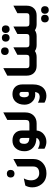

<svg xmlns="http://www.w3.org/2000/svg" viewBox="1356 -2085 964 3716"><g transform="rotate(-90 1838.0 -227.0)"><path d="M335 -428Q301 -428 280.5 -448.5Q260 -469 260 -503Q260 -537 280.5 -557Q301 -577 335 -577Q368 -577 388 -557Q408 -537 408 -503Q408 -469 388 -448.5Q368 -428 335 -428ZM619 -69Q619 53 534 125Q459 190 342 190Q204 190 129 93Q70 18 70 -84Q70 -160 105 -219L243 -248Q206 -182 206 -108Q206 -37 243.5 6.5Q281 50 342 50Q474 50 474 -69V-373L619 -450Z M1289 0H1170Q1163 90 1090 144Q1030 189 949 189Q884 189 818 152V25Q878 59 932 59Q966 59 994 40Q1022 21 1026 -4Q1004 -5 973 -9Q873 -22 816 -93Q769 -153 769 -234Q769 -346 831 -410Q886 -468 977 -468Q1073 -468 1126 -410Q1171 -360 1171 -279V-140H1289ZM1026 -278Q1026 -332 977 -332Q912 -332 912 -239Q912 -142 1026 -142Z M1235 0V-140H1300Q1342 -140 1358.5 -157.5Q1375 -175 1375 -219V-568L1520 -645V-218Q1520 -116 1458 -56Q1401 0 1307 0Z M1915 -30Q1893 -27 1867 -27Q1773 -27 1717 -97Q1670 -154 1670 -235Q1670 -346 1731 -411Q1786 -468 1875 -468Q1966 -468 2018 -410Q2062 -359 2062 -279V-67Q2062 64 1990 133Q1934 186 1848 189Q1844 189 1840 189Q1772 189 1709 152V25Q1768 59 1823 59Q1832 59 1839 58Q1905 51 1915 -30ZM1917 -163V-283Q1917 -332 1875 -332Q1813 -332 1813 -240Q1813 -150 1876 -150Q1904 -150 1917 -163Z M2421 0Q2329 0 2277 -59Q2232 -111 2232 -192V-568L2377 -645V-198Q2377 -166 2390 -153Q2403 -140 2435 -140H2533V0Z M2706 -540Q2672 -540 2651.5 -560.5Q2631 -581 2631 -615Q2631 -649 2651.5 -669Q2672 -689 2706 -689Q2739 -689 2759 -669Q2779 -649 2779 -615Q2779 -581 2759 -560.5Q2739 -540 2706 -540ZM2935 -140V0H2824Q2754 0 2708 -34Q2660 0 2591 0H2479V-140H2577Q2609 -140 2622 -153Q2635 -166 2635 -198V-373L2780 -450V-198Q2780 -166 2793 -153Q2806 -140 2838 -140Z M2965 -523Q2931 -523 2910.5 -544Q2890 -565 2890 -599Q2890 -632 2910.5 -652.5Q2931 -673 2965 -673Q2998 -673 3018 -653Q3038 -633 3038 -599Q3038 -564 3018 -543.5Q2998 -523 2965 -523ZM3132 -523Q3098 -523 3077.5 -544Q3057 -565 3057 -599Q3057 -632 3077.5 -652.5Q3098 -673 3132 -673Q3165 -673 3185 -653Q3205 -633 3205 -599Q3205 -564 3185 -543.5Q3165 -523 3132 -523ZM3241 -140H3338V0H3227Q3157 0 3111 -34Q3063 0 2994 0H2882V-140H2980Q3012 -140 3025 -153Q3038 -166 3038 -198V-373L3183 -450V-198Q3183 -166 3195.5 -153Q3208 -140 3241 -140Z M3285 0V-140H3383Q3415 -140 3428 -153Q3441 -166 3441 -198V-373L3586 -450V-192Q3586 -99 3528 -46Q3478 0 3397 0ZM3337 235Q3303 235 3282.5 214Q3262 193 3262 159Q3262 126 3282.5 106Q3303 86 3337 86Q3370 86 3390 106Q3410 126 3410 159Q3410 194 3390 214.5Q3370 235 3337 235ZM3503 235Q3470 235 3449.5 214Q3429 193 3429 159Q3429 126 3449.5 106Q3470 86 3503 86Q3536 86 3556.5 106Q3577 126 3577 159Q3577 194 3557 214.5Q3537 235 3503 235Z"/></g></svg>

Font: Tajawal ExtraBold
Style: Regular
Weight: 800
Designer: Boutros Fonts
Foundry: Created by Boutros International 2017
Version: Version 1.700